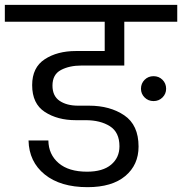

<svg xmlns="http://www.w3.org/2000/svg" viewBox="-47 -760 753 794"><path d="M686 -740V-670H467V-489H290Q240 -489 205 -470.5Q170 -452 170 -406Q170 -363 199.5 -343Q229 -323 276 -323H321Q408 -323 467 -283Q526 -243 526 -154Q526 -78 471 -32Q416 14 315 14Q203 14 138 -38.5Q73 -91 71 -179H153Q154 -121 195.5 -85.5Q237 -50 313 -50Q378 -50 412.5 -79Q447 -108 447 -155Q447 -213 407.5 -238Q368 -263 307 -263H266Q191 -263 138.5 -297Q86 -331 86 -408Q86 -481 138 -515Q190 -549 267 -549H386V-670H-27V-740ZM588 -445Q610 -445 625 -430Q640 -415 640 -393Q640 -372 625 -357Q610 -342 588 -342Q566 -342 551 -357Q536 -372 536 -393Q536 -415 551 -430Q566 -445 588 -445Z"/></svg>

Font: Fz Poppins
Style: Regular
Weight: 400
Designer: Ninad Kale (Devanagari), Jonny Pinhorn (Latin)
Foundry: Indian Type Foundry
Version: Vit hóa bi Vntype.Com & FontZin.Com